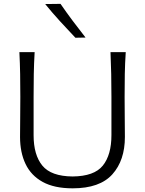

<svg xmlns="http://www.w3.org/2000/svg" viewBox="-20 -990 771 1020"><path d="M366 10.5Q268.5 10.5 206.8 -23.5Q145 -57.5 115.8 -118.8Q86.5 -180 86.5 -262.5Q86.5 -294.5 87.2 -353Q88 -411.5 88 -475Q88 -541 87 -597Q86 -653 83 -713H164Q160.5 -653 159.5 -597Q158.5 -541 158.5 -475V-271.5Q158.5 -167 205 -110.2Q251.5 -53.5 365.5 -52.5Q480.5 -53.5 526.2 -110.2Q572 -167 572 -272.5V-475Q572 -541 570.8 -597Q569.5 -653 567 -713H648Q644 -653 643 -597Q642 -541 642 -475Q642 -411.5 642.8 -352.8Q643.5 -294 643.5 -262.5Q643.5 -138 576.8 -63.8Q510 10.5 366 10.5ZM380.5 -789.5Q338.5 -833.5 298 -878Q257.5 -922.5 220 -968.5L301.5 -969.5Q332.5 -924.5 365.8 -880Q399 -835.5 434.5 -790.5Z"/></svg>

Font: Commissioner Flair Light
Style: Regular
Weight: 300
Designer: Kostas Bartsokas
Foundry: Kostas Bartsokas
Version: Version 1.000; ttfautohint (v1.8.3)